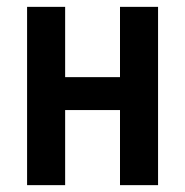

<svg xmlns="http://www.w3.org/2000/svg" viewBox="-20 -540 540 560"><path d="M59 0V-520H170V-315H330V-520H441V0H330V-219H170V0Z"/></svg>

Font: Iosevka SS18
Style: Bold
Weight: 700
Monospace: yes
Designer: Belleve Invis
Foundry: Belleve Invis
Version: Version 25.1.1; ttfautohint (v1.8.4)